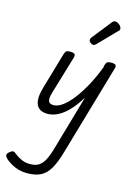

<svg xmlns="http://www.w3.org/2000/svg" viewBox="-264 -934 1068 1542"><g transform="rotate(15 270.0 -162.5)"><path d="M158 15Q113 15 87 -6.5Q61 -28 57 -71.5Q53 -115 72 -179L161 -484Q167 -503 176.5 -509Q186 -515 205 -515Q235 -515 244 -506Q253 -497 247 -477L152 -159Q144 -134 142.5 -112Q141 -90 151 -77.5Q161 -65 188 -65Q223 -65 263 -94.5Q303 -124 344 -177Q385 -230 424.5 -302.5Q464 -375 497 -462L501 -484Q507 -503 517 -509Q527 -515 546 -515Q576 -515 585 -506Q594 -497 587 -477L369 274Q343 366 312 419.5Q281 473 236.5 495.5Q192 518 123 518Q87 518 55 509.5Q23 501 -4.5 485.5Q-32 470 -53 453Q-69 439 -74 425.5Q-79 412 -59 394Q-41 379 -30 377.5Q-19 376 -3 391Q25 413 56.5 427Q88 441 128 441Q170 441 198 424.5Q226 408 246 371Q266 334 284 272L417 -189Q387 -139 355.5 -101Q324 -63 291 -37Q258 -11 224.5 2Q191 15 158 15ZM369 -615Q359 -615 346.5 -625Q334 -635 334 -646Q334 -652 336 -658Q338 -664 343 -670L465 -824Q473 -836 480 -839.5Q487 -843 495 -843Q505 -843 517.5 -836Q530 -829 539 -818Q548 -807 548 -796Q548 -788 545 -783Q542 -778 535 -773L396 -630Q382 -615 369 -615Z"/></g></svg>

Font: Playwrite AU QLD
Style: Regular
Weight: 400
Designer: Veronika Burian, José Scaglione
Foundry: TypeTogether
Version: Version 1.002